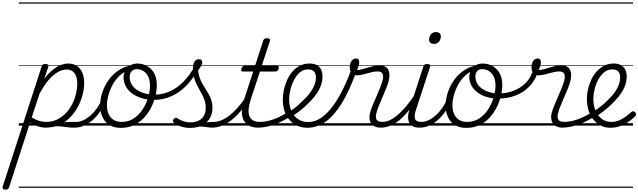

<svg xmlns="http://www.w3.org/2000/svg" viewBox="-157 -1050 5337 1605"><path d="M462 17Q431 17 408 14Q385 11 363 8Q341 5 315.5 5.5Q290 6 255 12L280 -10Q319 -19 346.5 -23.5Q374 -28 395.5 -29.5Q417 -31 436.5 -31Q456 -31 477 -31Q486 -31 489.5 -23.5Q493 -16 491 -7Q489 2 481.5 9.5Q474 17 462 17ZM-112 535Q-126 535 -132.5 528.5Q-139 522 -135 511L191 -494Q195 -506 201 -510.5Q207 -515 221 -515Q238 -515 244 -509.5Q250 -504 247 -492L213 -391Q250 -440 285.5 -467.5Q321 -495 353.5 -507Q386 -519 413 -519Q476 -519 511.5 -475Q547 -431 547 -355Q547 -311 534 -260Q521 -209 495.5 -160Q470 -111 431.5 -71Q393 -31 341.5 -7Q290 17 224 17Q193 17 158.5 5.5Q124 -6 94 -26L-81 516Q-85 526 -91.5 530.5Q-98 535 -112 535ZM108 -68Q144 -47 172.5 -39Q201 -31 228 -31Q281 -31 323 -52Q365 -73 396.5 -107.5Q428 -142 448.5 -184Q469 -226 479 -269.5Q489 -313 489 -351Q489 -387 479 -413.5Q469 -440 449.5 -454.5Q430 -469 399 -469Q365 -469 327 -448Q289 -427 250.5 -382.5Q212 -338 174 -268ZM0 510H609V520H0ZM0 -20H609V0H0ZM0 -505H609V-500H0ZM0 -1030H609V-1020H0Z M466 17Q455 17 450.5 9.5Q446 2 447.5 -7Q449 -16 457.5 -23.5Q466 -31 481 -31Q511 -31 541.5 -45.5Q572 -60 600.5 -85.5Q629 -111 653 -145Q677 -179 694 -217Q699 -228 707.5 -228Q716 -228 723 -220.5Q730 -213 726 -203Q707 -157 679.5 -117Q652 -77 618.5 -47Q585 -17 546.5 0Q508 17 466 17ZM612 510V520ZM612 -20V0ZM612 -505V-500ZM612 -1030V-1020Z M853 19Q797 19 758.5 -4.5Q720 -28 700 -70.5Q680 -113 680 -168Q680 -223 700 -282Q720 -341 759 -392Q798 -443 856 -475Q914 -507 990 -507Q1000 -507 1001.5 -499Q1003 -491 999 -483.5Q995 -476 987 -476Q938 -476 898.5 -456Q859 -436 829 -403.5Q799 -371 778.5 -330.5Q758 -290 747.5 -248.5Q737 -207 737 -170Q737 -128 751 -96.5Q765 -65 792.5 -48Q820 -31 859 -31Q919 -31 963 -61Q1007 -91 1037 -138Q1067 -185 1082 -237.5Q1097 -290 1097 -334Q1097 -381 1081 -412Q1065 -443 1039.5 -457.5Q1014 -472 987 -472Q974 -472 968 -479Q962 -486 963 -495.5Q964 -505 970.5 -512Q977 -519 990 -519Q1034 -519 1071.5 -498.5Q1109 -478 1131.5 -438Q1154 -398 1154 -339Q1154 -298 1142.5 -249.5Q1131 -201 1107.5 -153.5Q1084 -106 1048 -67Q1012 -28 963.5 -4.5Q915 19 853 19ZM609 510H1210V520H609ZM609 -20H1210V0H609ZM609 -505H1210V-500H609ZM609 -1030H1210V-1020H609Z M1130 -215Q1074 -215 1027.5 -229.5Q981 -244 947 -269Q913 -294 894.5 -328.5Q876 -363 876 -403Q876 -429 884.5 -450Q893 -471 908.5 -486.5Q924 -502 945 -510.5Q966 -519 989 -519Q1001 -519 1007 -512Q1013 -505 1012.5 -495.5Q1012 -486 1005.5 -479Q999 -472 987 -472Q959 -472 943 -454Q927 -436 927 -405Q927 -374 942 -347Q957 -320 985 -300.5Q1013 -281 1051 -270Q1089 -259 1135 -259Q1200 -259 1260 -285Q1320 -311 1372 -362.5Q1424 -414 1466 -488Q1473 -499 1483 -498Q1493 -497 1498.5 -489Q1504 -481 1498 -470Q1456 -389 1399 -332Q1342 -275 1274 -245Q1206 -215 1130 -215ZM1210 510V520ZM1210 -20V0ZM1210 -505V-500ZM1210 -1030V-1020Z M1615 17Q1597 17 1576.5 13.5Q1556 10 1530.5 8Q1505 6 1471 10L1499 -13Q1532 -22 1555.5 -25.5Q1579 -29 1597 -30Q1615 -31 1631 -31Q1640 -31 1643.5 -23.5Q1647 -16 1644.5 -7Q1642 2 1634.5 9.5Q1627 17 1615 17ZM1433 19Q1389 19 1352.5 6.5Q1316 -6 1296 -25Q1288 -32 1288 -40Q1288 -48 1297 -57Q1306 -66 1313 -66Q1320 -66 1331 -58Q1351 -45 1377.5 -36Q1404 -27 1434 -27Q1496 -27 1529.5 -59.5Q1563 -92 1563 -151Q1563 -179 1555.5 -204Q1548 -229 1535.5 -253Q1523 -277 1509.5 -301.5Q1496 -326 1483.5 -352.5Q1471 -379 1463.5 -408.5Q1456 -438 1456 -473Q1456 -514 1468.5 -534.5Q1481 -555 1507 -555Q1522 -555 1528 -547Q1534 -539 1534 -530Q1534 -517 1526.5 -502.5Q1519 -488 1499 -461Q1502 -429 1511.5 -402Q1521 -375 1534.5 -351Q1548 -327 1562.5 -304.5Q1577 -282 1590 -258.5Q1603 -235 1611 -209Q1619 -183 1619 -151Q1619 -72 1568.5 -26.5Q1518 19 1433 19ZM1210 510H1760V520H1210ZM1210 -20H1760V0H1210ZM1210 -505H1760V-500H1210ZM1210 -1030H1760V-1020H1210Z M1614 17Q1603 17 1598.5 9.5Q1594 2 1595.5 -7Q1597 -16 1605.5 -23.5Q1614 -31 1629 -31Q1659 -31 1692 -44Q1725 -57 1759 -83Q1793 -109 1829 -149Q1865 -189 1901 -244Q1909 -257 1918 -255Q1927 -253 1931.5 -243.5Q1936 -234 1929 -225Q1889 -161 1849.5 -115Q1810 -69 1770.5 -40Q1731 -11 1692 3Q1653 17 1614 17ZM1760 510V520ZM1760 -20V0ZM1760 -505V-500ZM1760 -1030V-1020Z M2001 17Q1957 17 1926.5 1Q1896 -15 1880 -45Q1864 -75 1864.5 -118.5Q1865 -162 1883 -217L1960 -452H1874Q1863 -452 1860.5 -458.5Q1858 -465 1861 -477Q1865 -489 1871.5 -494.5Q1878 -500 1888 -500H1975L2043 -709Q2047 -721 2053.5 -725.5Q2060 -730 2074 -730Q2091 -730 2097 -724Q2103 -718 2099 -706L2031 -500H2159Q2170 -500 2172.5 -494Q2175 -488 2172 -476Q2168 -463 2161.5 -457.5Q2155 -452 2145 -452H2016L1939 -219Q1923 -169 1921 -133Q1919 -97 1930 -74.5Q1941 -52 1962.5 -41.5Q1984 -31 2015 -31Q2025 -31 2029 -23.5Q2033 -16 2032 -7Q2031 2 2023 9.5Q2015 17 2001 17ZM1760 510H2148V520H1760ZM1760 -20H2148V0H1760ZM1760 -505H2148V-500H1760ZM1760 -1030H2148V-1020H1760Z M2000 17Q1988 17 1984 9.5Q1980 2 1983 -7Q1986 -16 1995 -23.5Q2004 -31 2016 -31Q2066 -31 2125 -51Q2184 -71 2244 -110Q2251 -115 2258 -111.5Q2265 -108 2269 -100.5Q2273 -93 2272 -84.5Q2271 -76 2264 -72Q2216 -42 2169.5 -22Q2123 -2 2080 7.5Q2037 17 2000 17ZM2147 510V520ZM2147 -20V0ZM2147 -505V-500ZM2147 -1030V-1020Z M2242 -105Q2276 -124 2308 -148.5Q2340 -173 2366 -200Q2401 -231 2427 -264Q2453 -297 2468.5 -332Q2484 -367 2484 -402Q2484 -435 2468 -452.5Q2452 -470 2418 -470Q2408 -470 2403.5 -477Q2399 -484 2400.5 -494Q2402 -504 2409.5 -511.5Q2417 -519 2430 -519Q2469 -519 2493 -505Q2517 -491 2528 -466.5Q2539 -442 2539 -410Q2539 -367 2521.5 -325Q2504 -283 2472.5 -243Q2441 -203 2399 -166Q2369 -137 2334 -111.5Q2299 -86 2262 -65ZM2148 510H2592V520H2148ZM2148 -20H2592V0H2148ZM2148 -505H2592V-500H2148ZM2148 -1030H2592V-1020H2148Z M2412 18Q2375 18 2343 7Q2311 -4 2286 -25Q2261 -46 2243 -75Q2225 -104 2216 -140Q2207 -176 2207 -217Q2207 -256 2216 -298Q2225 -340 2242.5 -379.5Q2260 -419 2287 -450.5Q2314 -482 2349.5 -500.5Q2385 -519 2430 -519Q2440 -519 2443.5 -511.5Q2447 -504 2445 -494Q2443 -484 2436 -477Q2429 -470 2419 -470Q2380 -470 2350.5 -445.5Q2321 -421 2301 -382Q2281 -343 2270.5 -300Q2260 -257 2260 -219Q2260 -178 2271 -143Q2282 -108 2302.5 -83Q2323 -58 2352.5 -44Q2382 -30 2420 -30Q2486 -30 2548 -80Q2610 -130 2667 -225Q2724 -320 2776 -458Q2779 -466 2787 -467.5Q2795 -469 2803 -466Q2811 -463 2816 -456Q2821 -449 2817 -439Q2762 -288 2699.5 -186Q2637 -84 2565.5 -33Q2494 18 2412 18ZM2592 510H2605V520H2592ZM2592 -20H2605V0H2592ZM2592 -505H2605V-500H2592ZM2592 -1030H2605V-1020H2592Z M3026 17Q2998 17 2977.5 7.5Q2957 -2 2945 -20Q2933 -38 2931.5 -64.5Q2930 -91 2942 -126Q2949 -149 2962 -179.5Q2975 -210 2989.5 -243Q3004 -276 3017.5 -309.5Q3031 -343 3040 -373Q3052 -420 3039 -436.5Q3026 -453 2999 -453Q2975 -453 2944 -445Q2913 -437 2881.5 -428.5Q2850 -420 2821 -420Q2803 -420 2791 -428.5Q2779 -437 2773 -452.5Q2767 -468 2767 -489Q2767 -508 2773 -524.5Q2779 -541 2791 -551Q2803 -561 2818 -561Q2833 -561 2839.5 -552Q2846 -543 2846 -529Q2846 -517 2840.5 -499Q2835 -481 2827 -466Q2844 -464 2866.5 -470Q2889 -476 2914.5 -484Q2940 -492 2966.5 -498Q2993 -504 3016 -504Q3047 -504 3068 -490.5Q3089 -477 3096 -446.5Q3103 -416 3090 -365Q3082 -337 3068.5 -304.5Q3055 -272 3040.5 -238Q3026 -204 3013 -173Q3000 -142 2993 -118Q2979 -72 2990 -51.5Q3001 -31 3040 -31Q3050 -31 3054.5 -23.5Q3059 -16 3057 -7Q3055 2 3047.5 9.5Q3040 17 3026 17ZM2604 510H3172V520H2604ZM2604 -20H3172V0H2604ZM2604 -505H3172V-500H2604ZM2604 -1030H3172V-1020H2604Z M3025 17Q3014 17 3009.5 9.5Q3005 2 3006.5 -7Q3008 -16 3016.5 -23.5Q3025 -31 3040 -31Q3071 -31 3103.5 -46.5Q3136 -62 3170 -91.5Q3204 -121 3239 -162.5Q3274 -204 3309 -257Q3316 -268 3325 -266.5Q3334 -265 3338.5 -257Q3343 -249 3337 -239Q3300 -178 3262.5 -130Q3225 -82 3186.5 -49.5Q3148 -17 3107.5 0Q3067 17 3025 17ZM3171 510V520ZM3171 -20V0ZM3171 -505V-500ZM3171 -1030V-1020Z M3350 17Q3318 17 3296.5 7Q3275 -3 3264.5 -23.5Q3254 -44 3254.5 -73Q3255 -102 3267 -140L3382 -494Q3387 -506 3393.5 -510.5Q3400 -515 3413 -515Q3429 -515 3435.5 -509Q3442 -503 3438 -491L3321 -134Q3303 -81 3312.5 -56Q3322 -31 3365 -31Q3375 -31 3379 -23.5Q3383 -16 3381.5 -7Q3380 2 3372 9.5Q3364 17 3350 17ZM3470 -683Q3453 -683 3441.5 -692Q3430 -701 3430 -719Q3430 -743 3445 -762.5Q3460 -782 3488 -782Q3505 -782 3516.5 -773Q3528 -764 3528 -745Q3528 -722 3513.5 -702.5Q3499 -683 3470 -683ZM3172 510H3497V520H3172ZM3172 -20H3497V0H3172ZM3172 -505H3497V-500H3172ZM3172 -1030H3497V-1020H3172Z M3351 17Q3340 17 3335.5 9.5Q3331 2 3332.5 -7Q3334 -16 3342.5 -23.5Q3351 -31 3366 -31Q3396 -31 3426.5 -45.5Q3457 -60 3485.5 -85.5Q3514 -111 3538 -145Q3562 -179 3579 -217Q3584 -228 3592.5 -228Q3601 -228 3608 -220.5Q3615 -213 3611 -203Q3592 -157 3564.5 -117Q3537 -77 3503.5 -47Q3470 -17 3431.5 0Q3393 17 3351 17ZM3497 510V520ZM3497 -20V0ZM3497 -505V-500ZM3497 -1030V-1020Z M3741 19Q3685 19 3646.5 -4.5Q3608 -28 3588 -70.5Q3568 -113 3568 -168Q3568 -223 3588 -282Q3608 -341 3647 -392Q3686 -443 3744 -475Q3802 -507 3878 -507Q3888 -507 3889.5 -499Q3891 -491 3887 -483.5Q3883 -476 3875 -476Q3826 -476 3786.5 -456Q3747 -436 3717 -403.5Q3687 -371 3666.5 -330.5Q3646 -290 3635.5 -248.5Q3625 -207 3625 -170Q3625 -128 3639 -96.5Q3653 -65 3680.5 -48Q3708 -31 3747 -31Q3807 -31 3851 -61Q3895 -91 3925 -138Q3955 -185 3970 -237.5Q3985 -290 3985 -334Q3985 -381 3969 -412Q3953 -443 3927.5 -457.5Q3902 -472 3875 -472Q3862 -472 3856 -479Q3850 -486 3851 -495.5Q3852 -505 3858.5 -512Q3865 -519 3878 -519Q3922 -519 3959.5 -498.5Q3997 -478 4019.5 -438Q4042 -398 4042 -339Q4042 -298 4030.5 -249.5Q4019 -201 3995.5 -153.5Q3972 -106 3936 -67Q3900 -28 3851.5 -4.5Q3803 19 3741 19ZM3497 510H4098V520H3497ZM3497 -20H4098V0H3497ZM3497 -505H4098V-500H3497ZM3497 -1030H4098V-1020H3497Z M4008 -226Q3955 -226 3910.5 -239.5Q3866 -253 3834 -277.5Q3802 -302 3784 -335Q3766 -368 3766 -408Q3766 -433 3774.5 -453Q3783 -473 3797.5 -488Q3812 -503 3832.5 -511Q3853 -519 3877 -519Q3889 -519 3895 -512Q3901 -505 3900.5 -495.5Q3900 -486 3893.5 -479Q3887 -472 3875 -472Q3846 -472 3831.5 -455Q3817 -438 3817 -410Q3817 -369 3842 -337.5Q3867 -306 3911.5 -287.5Q3956 -269 4013 -269Q4077 -269 4132 -289.5Q4187 -310 4228 -347.5Q4269 -385 4289 -436Q4294 -448 4306.5 -451Q4319 -454 4328.5 -450Q4338 -446 4334 -434Q4312 -371 4264.5 -323.5Q4217 -276 4151 -251Q4085 -226 4008 -226ZM4098 510H4123V520H4098ZM4098 -20H4123V0H4098ZM4098 -505H4123V-500H4098ZM4098 -1030H4123V-1020H4098Z M4545 17Q4517 17 4496.5 7.5Q4476 -2 4464 -20Q4452 -38 4450.5 -64.5Q4449 -91 4461 -126Q4468 -149 4481 -179.5Q4494 -210 4508.5 -243Q4523 -276 4536.5 -309.5Q4550 -343 4559 -373Q4571 -420 4558 -436.5Q4545 -453 4518 -453Q4494 -453 4463 -445Q4432 -437 4400.5 -428.5Q4369 -420 4340 -420Q4322 -420 4310 -428.5Q4298 -437 4292 -452.5Q4286 -468 4286 -489Q4286 -508 4292 -524.5Q4298 -541 4310 -551Q4322 -561 4337 -561Q4352 -561 4358.5 -552Q4365 -543 4365 -529Q4365 -517 4359.5 -499Q4354 -481 4346 -466Q4363 -464 4385.5 -470Q4408 -476 4433.5 -484Q4459 -492 4485.5 -498Q4512 -504 4535 -504Q4566 -504 4587 -490.5Q4608 -477 4615 -446.5Q4622 -416 4609 -365Q4601 -337 4587.5 -304.5Q4574 -272 4559.5 -238Q4545 -204 4532 -173Q4519 -142 4512 -118Q4498 -72 4509 -51.5Q4520 -31 4559 -31Q4569 -31 4573.5 -23.5Q4578 -16 4576 -7Q4574 2 4566.5 9.5Q4559 17 4545 17ZM4123 510H4691V520H4123ZM4123 -20H4691V0H4123ZM4123 -505H4691V-500H4123ZM4123 -1030H4691V-1020H4123Z M4543 17Q4531 17 4527 9.5Q4523 2 4526 -7Q4529 -16 4538 -23.5Q4547 -31 4559 -31Q4609 -31 4668 -51Q4727 -71 4787 -110Q4794 -115 4801 -111.5Q4808 -108 4812 -100.5Q4816 -93 4815 -84.5Q4814 -76 4807 -72Q4759 -42 4712.5 -22Q4666 -2 4623 7.5Q4580 17 4543 17ZM4690 510V520ZM4690 -20V0ZM4690 -505V-500ZM4690 -1030V-1020Z M4790 -109Q4823 -129 4854 -152Q4885 -175 4910 -200Q4944 -231 4970.5 -264Q4997 -297 5012 -332Q5027 -367 5027 -402Q5027 -435 5011 -452.5Q4995 -470 4961 -470Q4922 -470 4892.5 -445Q4863 -420 4843 -382Q4823 -344 4813 -301.5Q4803 -259 4803 -224Q4803 -180 4814 -144.5Q4825 -109 4845.5 -83.5Q4866 -58 4893 -44.5Q4920 -31 4953 -31Q4984 -31 5011.5 -41Q5039 -51 5066 -70Q5093 -89 5120 -113Q5128 -121 5136 -120Q5144 -119 5151 -113Q5158 -106 5160 -97Q5162 -88 5153 -79Q5129 -54 5097 -31.5Q5065 -9 5026.5 4.5Q4988 18 4944 18Q4910 18 4880.5 6.5Q4851 -5 4826.5 -26.5Q4802 -48 4784.5 -78Q4767 -108 4758 -144.5Q4749 -181 4749 -222Q4749 -261 4758 -302Q4767 -343 4785 -382Q4803 -421 4830 -451.5Q4857 -482 4893 -500.5Q4929 -519 4973 -519Q5010 -519 5034.5 -505Q5059 -491 5070.5 -466.5Q5082 -442 5082 -410Q5082 -367 5064.5 -325Q5047 -283 5015.5 -244Q4984 -205 4944 -168Q4915 -140 4881.5 -115Q4848 -90 4812 -69ZM4691 510H5135V520H4691ZM4691 -20H5135V0H4691ZM4691 -505H5135V-500H4691ZM4691 -1030H5135V-1020H4691Z"/></svg>

Font: Playwrite CO Guides
Style: Regular
Weight: 400
Designer: Veronika Burian, José Scaglione
Foundry: TypeTogether
Version: Version 1.003